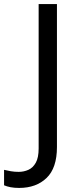

<svg xmlns="http://www.w3.org/2000/svg" viewBox="-98 -734 391 944"><path d="M-4 190Q-28 190 -46 186.5Q-64 183 -78 177V101Q-62 105 -44 108Q-26 111 -6 111Q19 111 41.5 101Q64 91 78 66Q92 41 92 -4V-714H182V-11Q182 92 131 141Q80 190 -4 190Z"/></svg>

Font: Noto Sans Carian
Style: Regular
Weight: 400
Designer: Monotype Design Team
Foundry: Monotype Imaging Inc.
Version: Version 2.002; ttfautohint (v1.8.4.7-5d5b)